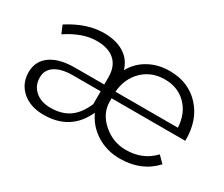

<svg xmlns="http://www.w3.org/2000/svg" viewBox="-94 -763 1170 1004"><g transform="rotate(30 491.0 -261.5)"><path d="M496.1 -229Q496.1 -159.2 555.9 -106.2Q615.7 -53.2 694.8 -53.2Q796.4 -53.2 860.8 -122.1L898.9 -84Q819.8 2 689.9 2Q611.3 2 549.6 -36.6Q487.8 -75.2 458 -141.1Q393.1 2.9 230 2.9Q150.4 2.9 101.1 -40Q51.8 -83 51.8 -151.9Q51.8 -218.8 104 -255.9Q156.2 -293 250 -293H426.8V-340.8Q425.8 -403.8 388.2 -437.5Q350.6 -471.2 279.8 -471.2Q195.3 -471.2 101.1 -408.2L81.1 -456.1Q189.9 -525.9 292 -525.9Q365.7 -525.9 414.1 -495.6Q462.4 -465.3 478 -409.2Q508.8 -464.8 564.2 -495.4Q619.6 -525.9 689 -525.9Q803.2 -525.9 873 -449.7Q942.9 -373.5 940.9 -250H496.1ZM873 -290Q868.7 -374 818.1 -424.6Q767.6 -475.1 689 -475.1Q609.9 -475.1 556.6 -424.1Q503.4 -373 496.1 -290ZM261.2 -252.9Q192.4 -252.9 154.3 -228Q116.2 -203.1 116.2 -157.2Q116.2 -107.9 151.1 -77.4Q186 -46.9 243.2 -46.9Q310.5 -46.9 355.5 -78.1Q400.4 -109.4 428.2 -175.8V-252.9Z"/></g></svg>

Font: Montserrat arm Light
Style: Regular
Weight: 300
Designer: Julieta Ulanovsky
Foundry: Julieta Ulanovsky
Version: Version 6.000;PS 006.000;hotconv 1.0.88;makeotf.lib2.5.64775